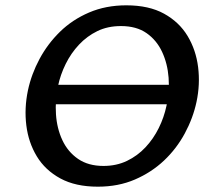

<svg xmlns="http://www.w3.org/2000/svg" viewBox="-20 -690 793 722"><path d="M348 12Q264 12 207 -19Q150 -50 118.5 -102Q87 -154 79 -218.5Q71 -283 85 -350Q98 -411 128.5 -468Q159 -525 205.5 -570.5Q252 -616 315 -643Q378 -670 455 -670Q540 -670 597 -638.5Q654 -607 685.5 -554.5Q717 -502 725 -437.5Q733 -373 719 -307Q706 -246 675 -188.5Q644 -131 597 -86.5Q550 -42 487.5 -15Q425 12 348 12ZM369 -66Q418 -66 457.5 -85Q497 -104 527 -136Q557 -168 577 -208.5Q597 -249 606 -292Q618 -345 614 -398Q610 -451 589.5 -495Q569 -539 531 -565.5Q493 -592 435 -592Q385 -592 346 -573Q307 -554 277 -522Q247 -490 227 -449.5Q207 -409 198 -366Q187 -313 190.5 -260Q194 -207 214.5 -163Q235 -119 273.5 -92.5Q312 -66 369 -66ZM117 -298 138 -371H717L697 -298Z"/></svg>

Font: Ysabeau Office SemiBold
Style: Italic
Weight: 600
Italic angle: -12°
Designer: Christian Thalmann (Catharsis Fonts)
Version: Version 2.001;gftools[0.9.30]; featfreeze: tnum,lnum,ss02